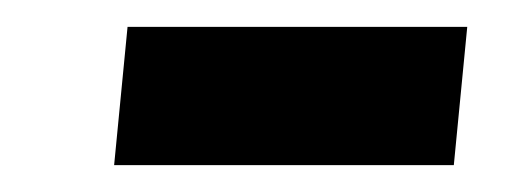

<svg xmlns="http://www.w3.org/2000/svg" viewBox="-20 -373 376 143"><path d="M65 -250 75 -353H328L318 -250Z"/></svg>

Font: Karla
Style: Italic
Weight: 400
Italic angle: -8°
Designer: Jonathan Pinhorn
Version: Version 2.004;gftools[0.9.33]